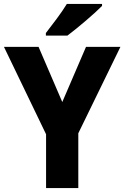

<svg xmlns="http://www.w3.org/2000/svg" viewBox="-20 -951 629 971"><path d="M496 -921V-931H318C291 -886 245 -827 212 -784V-771H321C372 -809 460 -884 496 -921ZM295 -435 175 -714H0L213 -272V0H376V-277L589 -714H415Z"/></svg>

Font: Noto Sans Myanmar SemiCondensed ExtraBold
Style: Regular
Weight: 800
Width: 4
Designer: Monotype Design Team
Foundry: Monotype Imaging Inc.
Version: Version 2.107